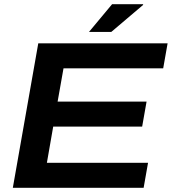

<svg xmlns="http://www.w3.org/2000/svg" viewBox="-20 -893 817 913"><path d="M41 0 162 -687H777L756 -568H282L254 -410H677L656 -291H233L203 -119H684L663 0ZM403 -741 513 -873H660L661 -870L509 -741Z"/></svg>

Font: Archivo SemiExpanded SemiBold
Style: Italic
Weight: 600
Width: 6
Italic angle: -10°
Designer: Hector Gatti
Foundry: Omnibus-Type
Version: Version 2.001